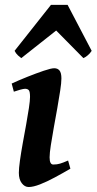

<svg xmlns="http://www.w3.org/2000/svg" viewBox="-20 -731 388 771"><path d="M262.7 -53.7Q231.9 -35.6 200.2 -18.6Q168.5 -1.5 140.9 9.3Q113.3 20 95.2 20Q79.1 20 67.4 4.6Q55.7 -10.7 55.7 -37.1Q55.7 -54.7 60.1 -86.2Q64.5 -117.7 71.3 -155.5Q78.1 -193.4 85 -230.7Q91.8 -268.1 96.2 -297.9Q100.6 -327.6 100.6 -341.8Q100.6 -364.3 95.2 -369.4Q89.8 -374.5 80.6 -374.5Q74.7 -374.5 60.5 -370.6Q46.4 -366.7 35.6 -362.8L26.9 -395.5Q54.2 -408.2 89.6 -422.4Q125 -436.5 155.3 -446.8Q185.5 -457 197.8 -457Q211.4 -457 219 -447.8Q226.6 -438.5 226.6 -416Q226.6 -398.9 221.7 -366.9Q216.8 -335 210 -296.1Q203.1 -257.3 196 -218.5Q189 -179.7 184.1 -147.9Q179.2 -116.2 179.2 -99.1Q179.2 -70.3 193.8 -70.3Q209 -70.3 221.2 -74Q233.4 -77.6 253.4 -86.4ZM348.1 -526.9Q341.8 -516.6 332.3 -508.8Q322.8 -501 314.9 -497.6L205.6 -608.4L65.4 -497.6Q61 -500.5 52.2 -508.5Q43.5 -516.6 38.6 -526.9L184.6 -711.4H251.5Z"/></svg>

Font: Gentium Plus
Style: Bold Italic
Weight: 700
Italic angle: -8°
Designer: Victor Gaultney, Annie Olsen, Iska Routamaa, Becca Hirsbrunner
Foundry: SIL International
Version: Version 6.101